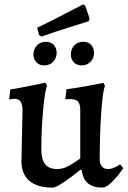

<svg xmlns="http://www.w3.org/2000/svg" viewBox="-20 -846 584 878"><path d="M48 -394Q39 -394 31.5 -393Q24 -392 22 -391L27 -437Q72 -444 122.5 -454.5Q173 -465 188 -468L195 -454Q185 -429 177 -340.5Q169 -252 169 -163Q169 -117 186.5 -95Q204 -73 241 -73Q267 -73 290.5 -85.5Q314 -98 347 -121V-341Q347 -371 336.5 -382Q326 -393 299 -393L279 -392L284 -438Q333 -444 385.5 -454Q438 -464 453 -467L460 -453Q450 -430 443 -331.5Q436 -233 436 -117Q436 -97 446 -85Q456 -73 474 -73Q487 -73 499 -78Q511 -83 519 -88Q527 -93 529 -95L544 -77Q540 -71 524.5 -50.5Q509 -30 488 -10Q467 10 449 12Q363 12 354 -67L348 -70Q304 -34 269 -11Q234 12 221 12Q151 12 114.5 -19Q78 -50 78 -109L83 -342Q83 -394 48 -394ZM159 -685 150 -719Q212 -749 276.5 -782.5Q341 -816 360 -826L370 -820L390 -760L386 -749Q368 -743 303 -723Q238 -703 170 -679ZM133 -597Q133 -622 149 -638.5Q165 -655 190 -655Q213 -655 226 -640.5Q239 -626 239 -604Q239 -580 223 -563.5Q207 -547 182 -547Q159 -547 146 -561.5Q133 -576 133 -597ZM304 -597Q304 -622 320 -638.5Q336 -655 361 -655Q384 -655 397 -640.5Q410 -626 410 -604Q410 -580 394 -563.5Q378 -547 353 -547Q330 -547 317 -561.5Q304 -576 304 -597Z"/></svg>

Font: Alegreya Medium
Style: Regular
Weight: 500
Designer: Juan Pablo del Peral
Foundry: Huerta Tipografica
Version: Version 2.007; ttfautohint (v1.6)